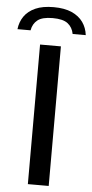

<svg xmlns="http://www.w3.org/2000/svg" viewBox="-103 -979 486 1014"><g transform="rotate(5 140.0 -471.5)"><path d="M85 0V-740H195.5V0ZM-41 -810.5Q-36.5 -849.5 -15.8 -879.2Q5 -909 43.2 -926Q81.5 -943 139.5 -943Q197.5 -943 236 -925.8Q274.5 -908.5 295.5 -878.8Q316.5 -849 321 -810.5H251.5Q245 -845.5 219.8 -865.2Q194.5 -885 139.5 -885Q84.5 -885 59.5 -865.2Q34.5 -845.5 28.5 -810.5Z"/></g></svg>

Font: Encode Sans SC SemiExpanded Medium
Style: Regular
Weight: 500
Width: 6
Designer: Multiple Designers
Foundry: Impallari Type
Version: Version 3.002